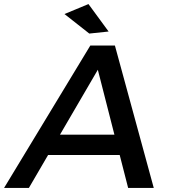

<svg xmlns="http://www.w3.org/2000/svg" viewBox="-72 -924 830 944"><path d="M493 -700 684 0H558L516.5 -162H164.5L70 0H-52L372 -700ZM490.5 -262 409 -581 223 -262ZM363 -904 462 -769 367 -759 245 -855Z"/></svg>

Font: Argentum Sans
Style: Italic
Weight: 400
Italic angle: -11.3099°
Designer: Julieta Ulanovsky, Owen Earl, Rasmus Andersson, Cristiano Sobral
Foundry: The Argentum Sans Project Authors
Version: Version 3.131; ttfautohint (v1.8.4.7-5d5b-dirty)